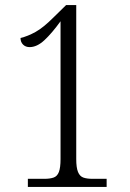

<svg xmlns="http://www.w3.org/2000/svg" viewBox="-20 -738 512 758"><path d="M90 0V-32H155Q177 -32 191.5 -37Q206 -42 212.5 -59Q219 -76 219 -110V-654Q185 -607 155.5 -579.5Q126 -552 97 -552Q81 -552 71 -562Q61 -572 61 -588Q90 -595 120.5 -612Q151 -629 191 -669L241 -718H281V-110Q281 -76 288 -59Q295 -42 309 -37Q323 -32 346 -32H401V0Z"/></svg>

Font: Noto Serif Khmer Condensed Light
Style: Regular
Weight: 300
Width: 3
Designer: Danh Hong and the Monotype Design Team
Foundry: Monotype Imaging Inc.
Version: Version 2.004